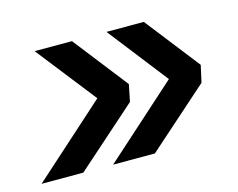

<svg xmlns="http://www.w3.org/2000/svg" viewBox="-66 -571 732 591"><g transform="rotate(-15 300.0 -276.0)"><path d="M228 -76 462 -286 314 -476H433L568 -303L556 -249L361 -76ZM0 -76 234 -286 85 -476H204L339 -303L328 -249L133 -76Z"/></g></svg>

Font: Geist Mono SemiBold
Style: Italic
Weight: 600
Italic angle: -12°
Monospace: yes
Designer: Basement.studio, Andrés Briganti, Mateo Zaragoza
Foundry: Basement.studio, Vercel, Andrés Briganti, Guido Ferreyra, Mateo Zaragoza
Version: Version 1.500; ttfautohint (v1.8.4.7-5d5b)